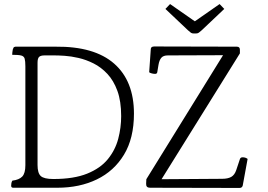

<svg xmlns="http://www.w3.org/2000/svg" viewBox="-20 -1005 1320 946"><path d="M35 -90Q35 -94 36 -101.5Q37 -109 41 -115Q74 -119 89.5 -135Q105 -151 105 -191V-678Q105 -704 101.5 -716Q98 -728 84.5 -731.5Q71 -735 40 -735Q40 -740 41 -748Q42 -756 43 -761Q46 -772 50.5 -773.5Q55 -775 56 -775H254Q445 -777 542.5 -691.5Q640 -606 640 -445Q640 -324 591 -243Q542 -162 457 -121Q372 -80 263 -80H45Q35 -80 35 -90ZM165 -192Q165 -152 181 -137.5Q197 -123 243 -123Q344 -123 409.5 -149.5Q475 -176 511.5 -221Q548 -266 562.5 -321Q577 -376 577 -433Q577 -506 558.5 -557Q540 -608 509 -641Q478 -674 441 -692.5Q404 -711 367 -719.5Q330 -728 299 -730Q268 -732 249 -732H200Q180 -732 172.5 -724.5Q165 -717 165 -696ZM719 -80Q699 -80 700 -100L701 -122L1079 -733L807 -732Q785 -732 775 -720.5Q765 -709 761 -686L755 -650Q754 -641 744 -641Q738 -641 729 -643Q720 -645 715 -649L723 -764Q724 -776 740 -776L1147 -775Q1162 -775 1162 -760V-742L776 -122L1074 -124Q1103 -124 1119.5 -133.5Q1136 -143 1144 -167L1162 -221Q1165 -230 1175 -230Q1190 -230 1200 -222L1176 -91Q1173 -79 1160 -79ZM795 -961 818 -985 940 -900 1062 -985 1085 -961 974 -856Q965 -848 959.5 -844Q954 -840 945 -840H935Q926 -840 921 -843.5Q916 -847 906 -856Z"/></svg>

Font: Gowun Batang
Style: Regular
Weight: 400
Designer: Yanghee Ryu
Foundry: Yanghee Ryu
Version: Version 2.000